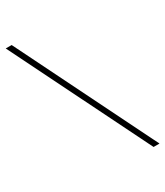

<svg xmlns="http://www.w3.org/2000/svg" viewBox="-219 -804 796 926"><g transform="rotate(-30 179.5 -341.0)"><path d="M-27 -725H6L386 43H353Z"/></g></svg>

Font: Sarabun Thin
Style: Regular
Weight: 250
Designer: Suppakit Chalermlarp | Katatrad Co.,Ltd.
Foundry: Cadson Demak Co.,Ltd.
Version: Version 1.000; ttfautohint (v1.6)